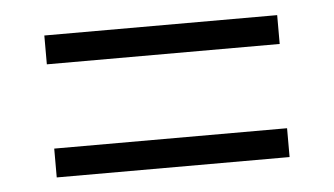

<svg xmlns="http://www.w3.org/2000/svg" viewBox="-32 -445 600 345"><g transform="rotate(-5 268.0 -272.0)"><path d="M58 -348V-400H478V-348ZM58 -144V-196H478V-144Z"/></g></svg>

Font: Spectral SemiBold
Style: Regular
Weight: 600
Designer: Jean-Baptiste Levee
Foundry: Production Type
Version: Version 2.001